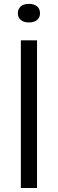

<svg xmlns="http://www.w3.org/2000/svg" viewBox="-20 -942 290 962"><path d="M84.5 0V-740H165.5V0ZM125 -829.5Q98.5 -829.5 84 -842Q69.5 -854.5 69.5 -875.5Q69.5 -897.5 84 -910Q98.5 -922.5 125 -922.5Q151.5 -922.5 166 -910Q180.5 -897.5 180.5 -875.5Q180.5 -854.5 166 -842Q151.5 -829.5 125 -829.5Z"/></svg>

Font: Encode Sans Condensed Thin
Style: Regular
Weight: 400
Version: Version 3.002